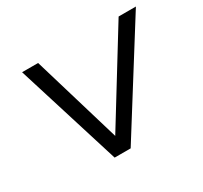

<svg xmlns="http://www.w3.org/2000/svg" viewBox="-110 -641 833 789"><g transform="rotate(-30 306.5 -247.0)"><path d="M227 0 73 -494H149L274 -75H273L531 -494H613L303 0Z"/></g></svg>

Font: Nunito Sans 7pt SemiExpanded Light
Style: Italic
Weight: 300
Width: 6
Italic angle: -9°
Designer: Vernon Adams
Foundry: Vernon Adams
Version: Version 3.101;gftools[0.9.27]